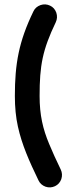

<svg xmlns="http://www.w3.org/2000/svg" viewBox="-20 -765 341 864"><path d="M205.1 -739.7C191.4 -746.1 177.2 -747.1 162.6 -742.2C147.5 -736.8 136.7 -727.5 130.4 -713.9C64.5 -578.1 46.9 -477.5 46.9 -333C46.9 -282.7 51.3 -237.3 60.5 -195.8C78.6 -113.3 111.8 -39.1 153.3 46.9C159.7 60.5 170.4 69.8 185.1 75.2C199.7 80.1 213.9 79.1 227.5 72.8C241.2 66.4 250.5 55.7 255.9 41C260.7 25.9 259.8 11.7 253.4 -2C232.4 -44.9 215.3 -83.5 201.2 -117.2C172.9 -184.6 158.2 -247.6 158.2 -333C158.2 -470.7 171.4 -540.5 231 -665C237.3 -678.7 238.3 -692.9 233.4 -708C228 -722.7 218.8 -733.4 205.1 -739.7Z"/></svg>

Font: Mikhak SemiBold
Style: Regular
Weight: 600
Designer: Amin Abedi
Version: Version 3.2